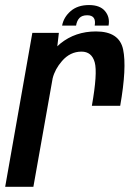

<svg xmlns="http://www.w3.org/2000/svg" viewBox="-39 -722 524 742"><path d="M316 -313Q338.5 -440 327 -481.2Q315.5 -522.5 276 -522.5Q232 -522.5 200.5 -486Q173.5 -455 164.5 -419.5L90 0H-19L86 -595H188.5L182.5 -543Q188 -548.5 194 -553.5Q252 -600.5 332 -600.5Q422 -600.5 436.8 -530.8Q451.5 -461 425.5 -313ZM305 -702.5Q347.5 -702.5 367 -679Q386.5 -655.5 380.5 -623H327Q334 -663 298 -663Q278 -663 268 -652.5Q258 -642 255 -623H201Q207 -655.5 234 -679Q261 -702.5 305 -702.5Z"/></svg>

Font: Anybody Medium
Style: Italic
Weight: 500
Italic angle: -10°
Designer: Tyler Finck
Foundry: Etcetera Type Company
Version: Version 1.010; ttfautohint (v1.8.3) -l 8 -r 50 -G 200 -x 14 